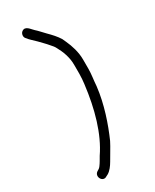

<svg xmlns="http://www.w3.org/2000/svg" viewBox="-214 -723 762 945"><g transform="rotate(-30 167.5 -250.5)"><path d="M226 -284C210 -152 176 -30 115 59C106 74 98 90 87 104C81 112 75 115 68 119C40 137 65 182 93 163L103 158C120 148 134 129 145 110C161 81 181 51 196 21C229 -54 262 -149 273 -245C275 -278 281 -308 281 -340V-392C281 -436 267 -477 253 -508L243 -530C229 -553 210 -573 190 -593C176 -607 161 -625 147 -637C134 -648 116 -681 92 -662C82 -654 79 -636 88 -626C101 -609 115 -598 132 -581C146 -566 162 -551 176 -534C187 -521 191 -518 198 -504C214 -475 230 -436 230 -392V-340C230 -320 228 -302 226 -284ZM196 21H197ZM273 -245V-246ZM243 -530ZM198 -504ZM115 59Z"/></g></svg>

Font: Blanket
Style: Light
Weight: 300
Foundry: Cannot Into Space Fonts
Version: Version 0.9